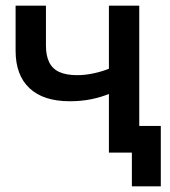

<svg xmlns="http://www.w3.org/2000/svg" viewBox="-20 -538 599 677"><path d="M226 -181Q133 -181 84 -227Q35 -273 35 -359V-518H142V-377Q142 -342 153.5 -318.5Q165 -295 189.5 -284Q214 -273 252 -273Q282 -273 313 -280Q344 -287 370 -298V-209Q336 -195 301 -188Q266 -181 226 -181ZM364 0V-518H471V0ZM445 119V-1H425V-94H547V119Z"/></svg>

Font: TikTok Sans 24pt Medium
Style: Regular
Weight: 500
Version: Version 4.000